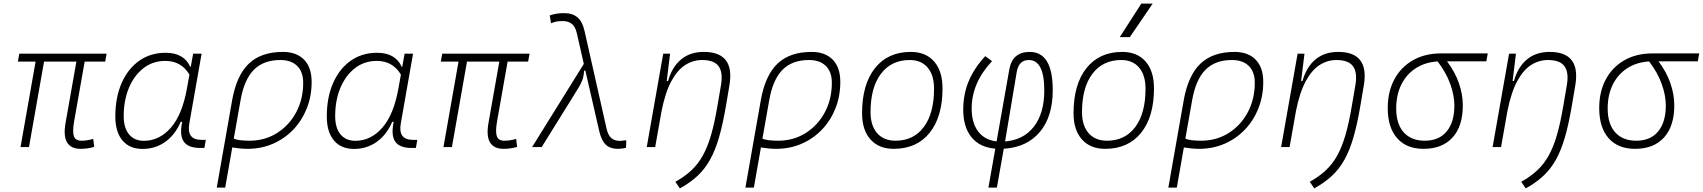

<svg xmlns="http://www.w3.org/2000/svg" viewBox="-20 -815 9436 1064"><path d="M425.8 9.8Q373.5 9.8 351.8 -25.6Q330.1 -61 343.8 -136.7L403.3 -473.6H224.1L140.6 0H93.8L177.2 -473.6H79.1L86.9 -517.6H570.8L563 -473.6H449.2L390.6 -141.6Q380.9 -85.9 389.4 -60.5Q397.9 -35.2 432.1 -35.2Q462.9 -35.2 496.6 -45.4L502 -1Q466.3 9.8 425.8 9.8Z M1037.1 -444.3 1050.3 -517.6H1097.2L1029.3 -131.8Q1012.7 -40 1095.7 -40H1120.6L1112.8 4.9H1089.4Q1022.5 4.9 998.3 -30.3Q974.1 -65.4 989.7 -139.6H981.4Q950.7 -67.9 895.8 -28.8Q840.8 10.3 770 10.3Q697.8 10.3 658.4 -36.9Q619.1 -84 619.1 -169.4Q619.1 -275.4 654.1 -354.7Q689 -434.1 751.5 -478.3Q814 -522.5 897.9 -522.5Q999.5 -522.5 1034.7 -444.3ZM896.5 -477.5Q827.1 -477.5 775.4 -437.5Q723.6 -397.5 694.6 -328.4Q665.5 -259.3 665.5 -171.9Q665.5 -106 695.1 -70.3Q724.6 -34.7 777.3 -34.7Q863.3 -34.7 926.8 -107.2Q990.2 -179.7 1016.1 -325.7L1029.8 -401.9Q983.9 -477.5 896.5 -477.5Z M1547.9 -527.3Q1623.5 -527.3 1665.3 -484.1Q1707 -440.9 1707 -361.3Q1707 -282.2 1680.2 -214.6Q1653.3 -147 1605.2 -96.7Q1557.1 -46.4 1492.4 -18.3Q1427.7 9.8 1351.6 9.8Q1330.1 9.8 1309.3 7.6Q1288.6 5.4 1267.1 2L1228 224.6H1181.2L1266.6 -260.3Q1291 -397.5 1359.1 -462.4Q1427.2 -527.3 1547.9 -527.3ZM1275.4 -46.4Q1303.7 -35.2 1362.3 -35.2Q1447.3 -35.2 1514.6 -77.4Q1582 -119.6 1621.1 -192.4Q1660.2 -265.1 1660.2 -356.4Q1660.2 -416.5 1627 -449.5Q1593.8 -482.4 1533.2 -482.4Q1440.4 -482.4 1386.7 -428.2Q1333 -374 1313 -259.3Z M2209 -444.3 2222.2 -517.6H2269L2201.2 -131.8Q2184.6 -40 2267.6 -40H2292.5L2284.7 4.9H2261.2Q2194.3 4.9 2170.2 -30.3Q2146 -65.4 2161.6 -139.6H2153.3Q2122.6 -67.9 2067.6 -28.8Q2012.7 10.3 1941.9 10.3Q1869.6 10.3 1830.3 -36.9Q1791 -84 1791 -169.4Q1791 -275.4 1825.9 -354.7Q1860.8 -434.1 1923.3 -478.3Q1985.8 -522.5 2069.8 -522.5Q2171.4 -522.5 2206.5 -444.3ZM2068.4 -477.5Q1999 -477.5 1947.3 -437.5Q1895.5 -397.5 1866.5 -328.4Q1837.4 -259.3 1837.4 -171.9Q1837.4 -106 1866.9 -70.3Q1896.5 -34.7 1949.2 -34.7Q2035.2 -34.7 2098.6 -107.2Q2162.1 -179.7 2188 -325.7L2201.7 -401.9Q2155.8 -477.5 2068.4 -477.5Z M2769.5 9.8Q2717.3 9.8 2695.6 -25.6Q2673.8 -61 2687.5 -136.7L2747.1 -473.6H2567.9L2484.4 0H2437.5L2521 -473.6H2422.9L2430.7 -517.6H2914.6L2906.7 -473.6H2793L2734.4 -141.6Q2724.6 -85.9 2733.2 -60.5Q2741.7 -35.2 2775.9 -35.2Q2806.6 -35.2 2840.3 -45.4L2845.7 -1Q2810.1 9.8 2769.5 9.8Z M3403.3 9.8Q3362.3 9.8 3337.6 -12.7Q3313 -35.2 3300.8 -88.4L3223.6 -424.8L3216.8 -422.4Q3214.8 -391.1 3206.5 -369.6Q3198.2 -348.1 3181.2 -320.8L2981.9 0H2928.7L3215.3 -460.9L3176.8 -629.9Q3168.5 -667.5 3148.7 -682.9Q3128.9 -698.2 3098.6 -698.2Q3076.7 -698.2 3064 -695.8Q3051.3 -693.4 3033.7 -686L3026.4 -729.5Q3047.9 -736.8 3066.4 -739.5Q3085 -742.2 3106.4 -742.2Q3152.3 -742.2 3180.2 -718.8Q3208 -695.3 3220.2 -639.6L3341.3 -102.5Q3349.6 -65.4 3367.9 -49.8Q3386.2 -34.2 3416 -34.2Q3423.3 -34.2 3450.7 -37.6L3449.2 3.9Q3428.2 9.8 3403.3 9.8Z M3564 0 3655.3 -517.6H3693.4L3674.8 -365.7H3682.1Q3703.6 -442.9 3753.7 -485.1Q3803.7 -527.3 3880.4 -527.3Q4054.2 -527.3 4022 -340.3L4002.9 -228Q3985.8 -127 3964.8 -54.4Q3943.8 18.1 3914.8 70.1Q3885.7 122.1 3845 159.9Q3804.2 197.8 3747.6 229L3722.7 192.4Q3774.4 163.6 3811.5 128.9Q3848.6 94.2 3875 46.6Q3901.4 -1 3920.7 -67.6Q3939.9 -134.3 3955.6 -227.1L3975.6 -344.2Q3987.3 -413.1 3962.4 -447.8Q3937.5 -482.4 3870.6 -482.4Q3821.3 -482.4 3778.1 -455.3Q3734.9 -428.2 3700.9 -366.2Q3667 -304.2 3646 -198.7L3610.8 0Z M4477.5 -527.3Q4553.2 -527.3 4595 -484.1Q4636.7 -440.9 4636.7 -361.3Q4636.7 -282.2 4609.9 -214.6Q4583 -147 4534.9 -96.7Q4486.8 -46.4 4422.1 -18.3Q4357.4 9.8 4281.2 9.8Q4259.8 9.8 4239 7.6Q4218.3 5.4 4196.8 2L4157.7 224.6H4110.8L4196.3 -260.3Q4220.7 -397.5 4288.8 -462.4Q4356.9 -527.3 4477.5 -527.3ZM4205.1 -46.4Q4233.4 -35.2 4292 -35.2Q4377 -35.2 4444.3 -77.4Q4511.7 -119.6 4550.8 -192.4Q4589.8 -265.1 4589.8 -356.4Q4589.8 -416.5 4556.6 -449.5Q4523.4 -482.4 4462.9 -482.4Q4370.1 -482.4 4316.4 -428.2Q4262.7 -374 4242.7 -259.3Z M4932.6 9.8Q4850.1 9.8 4803.7 -42.5Q4757.3 -94.7 4757.3 -187.5Q4757.3 -347.7 4828.9 -437.5Q4900.4 -527.3 5027.3 -527.3Q5110.4 -527.3 5156.7 -474.1Q5203.1 -420.9 5203.1 -325.2Q5203.1 -167.5 5131.6 -78.9Q5060.1 9.8 4932.6 9.8ZM4942.4 -35.2Q5043 -35.2 5099.6 -111.3Q5156.2 -187.5 5156.2 -323.7Q5156.2 -398.4 5120.8 -440.4Q5085.4 -482.4 5021.5 -482.4Q4919.4 -482.4 4861.8 -406Q4804.2 -329.6 4804.2 -193.8Q4804.2 -119.1 4840.8 -77.1Q4877.4 -35.2 4942.4 -35.2Z M5504.4 224.6H5457.5L5495.6 8.8Q5409.7 2 5363.8 -54.4Q5317.9 -110.8 5317.9 -207Q5317.9 -291.5 5347.7 -363.8Q5377.4 -436 5439.9 -503.9L5477.5 -476.1Q5364.7 -356 5364.7 -213.4Q5364.7 -133.8 5400.9 -86.2Q5437 -38.6 5502.9 -31.7L5573.2 -430.2Q5590.3 -527.3 5686.5 -527.3Q5814 -527.3 5814 -315.4Q5814 -168.9 5742.4 -83.7Q5670.9 1.5 5542.5 9.3ZM5549.8 -31.2Q5651.9 -39.1 5709.5 -113.3Q5767.1 -187.5 5767.1 -314Q5767.1 -482.4 5681.2 -482.4Q5625.5 -482.4 5614.3 -415.5Z M6104.5 9.8Q6022 9.8 5975.6 -42.5Q5929.2 -94.7 5929.2 -187.5Q5929.2 -347.7 6000.7 -437.5Q6072.3 -527.3 6199.2 -527.3Q6282.2 -527.3 6328.6 -474.1Q6375 -420.9 6375 -325.2Q6375 -167.5 6303.5 -78.9Q6231.9 9.8 6104.5 9.8ZM6114.3 -35.2Q6214.8 -35.2 6271.5 -111.3Q6328.1 -187.5 6328.1 -323.7Q6328.1 -398.4 6292.7 -440.4Q6257.3 -482.4 6193.4 -482.4Q6091.3 -482.4 6033.7 -406Q5976.1 -329.6 5976.1 -193.8Q5976.1 -119.1 6012.7 -77.1Q6049.3 -35.2 6114.3 -35.2ZM6185.5 -609.4 6304.7 -794.9H6367.7L6241.2 -609.4Z M6821.3 -527.3Q6897 -527.3 6938.7 -484.1Q6980.5 -440.9 6980.5 -361.3Q6980.5 -282.2 6953.6 -214.6Q6926.8 -147 6878.7 -96.7Q6830.6 -46.4 6765.9 -18.3Q6701.2 9.8 6625 9.8Q6603.5 9.8 6582.8 7.6Q6562 5.4 6540.5 2L6501.5 224.6H6454.6L6540 -260.3Q6564.5 -397.5 6632.6 -462.4Q6700.7 -527.3 6821.3 -527.3ZM6548.8 -46.4Q6577.1 -35.2 6635.7 -35.2Q6720.7 -35.2 6788.1 -77.4Q6855.5 -119.6 6894.5 -192.4Q6933.6 -265.1 6933.6 -356.4Q6933.6 -416.5 6900.4 -449.5Q6867.2 -482.4 6806.6 -482.4Q6713.9 -482.4 6660.2 -428.2Q6606.4 -374 6586.4 -259.3Z M7079.6 0 7170.9 -517.6H7209L7190.4 -365.7H7197.8Q7219.2 -442.9 7269.3 -485.1Q7319.3 -527.3 7396 -527.3Q7569.8 -527.3 7537.6 -340.3L7518.6 -228Q7501.5 -127 7480.5 -54.4Q7459.5 18.1 7430.4 70.1Q7401.4 122.1 7360.6 159.9Q7319.8 197.8 7263.2 229L7238.3 192.4Q7290 163.6 7327.1 128.9Q7364.3 94.2 7390.6 46.6Q7417 -1 7436.3 -67.6Q7455.6 -134.3 7471.2 -227.1L7491.2 -344.2Q7502.9 -413.1 7478 -447.8Q7453.1 -482.4 7386.2 -482.4Q7336.9 -482.4 7293.7 -455.3Q7250.5 -428.2 7216.6 -366.2Q7182.6 -304.2 7161.6 -198.7L7126.5 0Z M7868.7 9.8Q7774.4 9.8 7722.4 -49.3Q7670.4 -108.4 7670.4 -215.8Q7670.4 -307.1 7707 -375.2Q7743.7 -443.4 7810.1 -481.2Q7876.5 -519 7965.3 -519H8224.6L8216.8 -475.1H7999Q8043.5 -416 8064.9 -354Q8086.4 -292 8086.4 -230.5Q8086.4 -115.7 8029.5 -53Q7972.7 9.8 7868.7 9.8ZM7946.8 -474.6Q7877.4 -470.2 7825.7 -436.8Q7773.9 -403.3 7745.6 -346.2Q7717.3 -289.1 7717.3 -213.9Q7717.3 -128.4 7758.8 -81.8Q7800.3 -35.2 7876 -35.2Q7954.1 -35.2 7996.8 -86.4Q8039.6 -137.7 8039.6 -230.5Q8039.6 -285.6 8017.1 -348.9Q7994.6 -412.1 7946.8 -474.6Z M8251.5 0 8342.8 -517.6H8380.9L8362.3 -365.7H8369.6Q8391.1 -442.9 8441.2 -485.1Q8491.2 -527.3 8567.9 -527.3Q8741.7 -527.3 8709.5 -340.3L8690.4 -228Q8673.3 -127 8652.3 -54.4Q8631.3 18.1 8602.3 70.1Q8573.2 122.1 8532.5 159.9Q8491.7 197.8 8435.1 229L8410.2 192.4Q8461.9 163.6 8499 128.9Q8536.1 94.2 8562.5 46.6Q8588.9 -1 8608.2 -67.6Q8627.4 -134.3 8643.1 -227.1L8663.1 -344.2Q8674.8 -413.1 8649.9 -447.8Q8625 -482.4 8558.1 -482.4Q8508.8 -482.4 8465.6 -455.3Q8422.4 -428.2 8388.4 -366.2Q8354.5 -304.2 8333.5 -198.7L8298.3 0Z M9040.5 9.8Q8946.3 9.8 8894.3 -49.3Q8842.3 -108.4 8842.3 -215.8Q8842.3 -307.1 8878.9 -375.2Q8915.5 -443.4 8981.9 -481.2Q9048.3 -519 9137.2 -519H9396.5L9388.7 -475.1H9170.9Q9215.3 -416 9236.8 -354Q9258.3 -292 9258.3 -230.5Q9258.3 -115.7 9201.4 -53Q9144.5 9.8 9040.5 9.8ZM9118.7 -474.6Q9049.3 -470.2 8997.6 -436.8Q8945.8 -403.3 8917.5 -346.2Q8889.2 -289.1 8889.2 -213.9Q8889.2 -128.4 8930.7 -81.8Q8972.2 -35.2 9047.9 -35.2Q9126 -35.2 9168.7 -86.4Q9211.4 -137.7 9211.4 -230.5Q9211.4 -285.6 9189 -348.9Q9166.5 -412.1 9118.7 -474.6Z"/></svg>

Font: Cascadia Mono NF ExtraLight
Style: Italic
Weight: 200
Italic angle: -10°
Monospace: yes
Designer: Aaron Bell
Foundry: Saja Typeworks
Version: Version 2404.023; ttfautohint (v1.8.4)